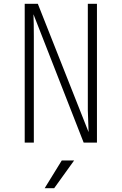

<svg xmlns="http://www.w3.org/2000/svg" viewBox="-20 -750 640 1010"><path d="M110 0V-730H179L446 -55Q442 -150 442 -170V-730H490V0H420L156 -675Q158 -627 158 -560V0ZM265 240H215L305 94H370Z"/></svg>

Font: JetBrains Mono Extra Light
Style: Regular
Weight: 200
Monospace: yes
Designer: Philipp Nurullin, Konstantin Bulenkov
Foundry: JetBrains
Version: 2.002